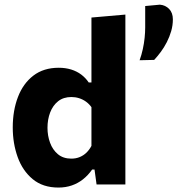

<svg xmlns="http://www.w3.org/2000/svg" viewBox="-20 -810 779 843"><path d="M236.5 13.5Q168 13.5 123.5 -23.5Q79 -60.5 57.5 -120.5Q36 -180.5 36 -250Q36 -324.5 58.8 -384Q81.5 -443.5 126.5 -478Q171.5 -512.5 238 -512.5Q267.5 -512.5 292.5 -504.8Q317.5 -497 336.8 -482.5Q356 -468 369.5 -448H381.5V-493.5Q381.5 -554.5 381.5 -613.8Q381.5 -673 381.5 -733L530.5 -746Q530.5 -687 530.5 -624.8Q530.5 -562.5 530.5 -493.5V-216Q530.5 -154 530.5 -103.8Q530.5 -53.5 530.5 0H404L395 -65.5H384.5Q366.5 -40 344.2 -22.5Q322 -5 295.2 4.2Q268.5 13.5 236.5 13.5ZM293 -113.5Q313.5 -113.5 330.2 -120.5Q347 -127.5 359.8 -140Q372.5 -152.5 381.5 -169.5V-339.5Q371.5 -353.5 357.8 -363.5Q344 -373.5 327.5 -378.8Q311 -384 293.5 -384Q258.5 -384 235.2 -365.5Q212 -347 200.2 -316.2Q188.5 -285.5 188.5 -249Q188.5 -214 199.8 -183.2Q211 -152.5 234.2 -133Q257.5 -113.5 293 -113.5ZM593 -545.5Q601.5 -569 607 -594.2Q612.5 -619.5 615 -643.8Q617.5 -668 617.5 -689.5Q617.5 -713.5 617.5 -736.8Q617.5 -760 617.5 -783.5L682 -789.5Q706.5 -787.5 722.8 -770.5Q739 -753.5 739 -725Q739 -699 731.8 -673.8Q724.5 -648.5 712.5 -625Q700.5 -601.5 685.8 -581.8Q671 -562 657 -547Z"/></svg>

Font: Commissioner Thin
Style: Bold
Weight: 700
Version: Version 1.001;gftools[0.9.23]